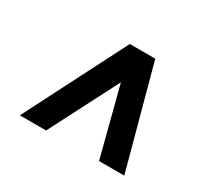

<svg xmlns="http://www.w3.org/2000/svg" viewBox="-107 -908 881 820"><g transform="rotate(30 333.0 -498.5)"><path d="M321.3 -747.6H446.8L582 -249H457.5L370.1 -586.9L196.3 -249H66.9Z"/></g></svg>

Font: Merriweather
Style: Heavy Italic
Weight: 900
Italic angle: -7°
Designer: Eben Sorkin
Foundry: Eben Sorkin
Version: Version 1.001